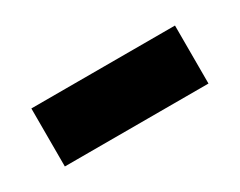

<svg xmlns="http://www.w3.org/2000/svg" viewBox="-33 -423 376 301"><g transform="rotate(-30 155.0 -272.5)"><path d="M25 -220V-325H285V-220Z"/></g></svg>

Font: Noto Serif Ethiopic
Style: Bold
Weight: 700
Designer: Monotype Design Team
Foundry: Monotype Imaging Inc.
Version: Version 2.102; ttfautohint (v1.8.4.7-5d5b)